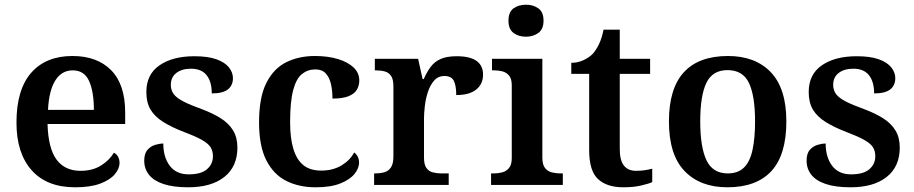

<svg xmlns="http://www.w3.org/2000/svg" viewBox="-20 -786 3886 816"><path d="M299 10Q179 10 114.5 -62.5Q50 -135 50 -265Q50 -405 112.5 -476.5Q175 -548 288 -548Q393 -548 452.5 -487.5Q512 -427 512 -308V-259H182Q185 -155 220.5 -107.5Q256 -60 322 -60Q374 -60 410 -83Q446 -106 464 -137Q475 -132 481.5 -120.5Q488 -109 488 -94Q488 -69 467.5 -45Q447 -21 405.5 -5.5Q364 10 299 10ZM379 -319Q379 -397 358.5 -442Q338 -487 289 -487Q242 -487 215 -444Q188 -401 184 -319Z M780 10Q716 10 674.5 -4Q633 -18 613 -43.5Q593 -69 593 -103Q593 -134 607 -149.5Q621 -165 640 -170.5Q659 -176 674 -176Q674 -118 701.5 -81.5Q729 -45 782 -45Q835 -45 860 -67Q885 -89 885 -122Q885 -145 874.5 -161Q864 -177 837 -192Q810 -207 762 -225Q710 -245 674 -267.5Q638 -290 620 -320Q602 -350 602 -395Q602 -470 658 -508.5Q714 -547 806 -547Q864 -547 900 -534Q936 -521 953 -499.5Q970 -478 970 -454Q970 -423 948.5 -406Q927 -389 880 -389Q880 -439 858 -466.5Q836 -494 792 -494Q753 -494 729.5 -476Q706 -458 706 -425Q706 -403 718 -386.5Q730 -370 759 -355Q788 -340 838 -322Q886 -304 919.5 -282.5Q953 -261 971 -231Q989 -201 989 -159Q989 -78 933.5 -34Q878 10 780 10Z M1321 10Q1251 10 1197 -17Q1143 -44 1112 -104.5Q1081 -165 1081 -266Q1081 -373 1112.5 -434.5Q1144 -496 1197.5 -522Q1251 -548 1318 -548Q1374 -548 1416.5 -535Q1459 -522 1483 -499Q1507 -476 1507 -444Q1507 -422 1496.5 -404.5Q1486 -387 1461 -377Q1436 -367 1393 -367Q1393 -401 1386.5 -429Q1380 -457 1364.5 -474Q1349 -491 1320 -491Q1288 -491 1263.5 -471.5Q1239 -452 1226 -403Q1213 -354 1213 -267Q1213 -198 1227 -152.5Q1241 -107 1269.5 -84Q1298 -61 1345 -61Q1395 -61 1431.5 -83Q1468 -105 1485 -138Q1495 -131 1500.5 -120Q1506 -109 1506 -95Q1506 -70 1486 -46Q1466 -22 1425.5 -6Q1385 10 1321 10Z M1570 0V-49H1573Q1596 -49 1613.5 -54Q1631 -59 1641.5 -74.5Q1652 -90 1652 -121V-419Q1652 -449 1642 -463.5Q1632 -478 1615 -482.5Q1598 -487 1576 -487H1573V-536H1757L1776 -450H1781Q1794 -480 1810.5 -502Q1827 -524 1853 -535.5Q1879 -547 1921 -547Q1978 -547 2005.5 -527Q2033 -507 2033 -469Q2033 -429 2004 -405.5Q1975 -382 1919 -382Q1919 -423 1908.5 -443Q1898 -463 1869 -463Q1842 -463 1825 -443.5Q1808 -424 1798.5 -395Q1789 -366 1785.5 -335Q1782 -304 1782 -283V-116Q1782 -87 1792 -72.5Q1802 -58 1819 -53.5Q1836 -49 1856 -49H1887V0Z M2067 0V-49H2080Q2097 -49 2114.5 -53.5Q2132 -58 2143.5 -72Q2155 -86 2155 -114V-424Q2155 -452 2143 -465.5Q2131 -479 2114 -483Q2097 -487 2080 -487H2071V-536H2285V-116Q2285 -87 2296 -72.5Q2307 -58 2325 -53.5Q2343 -49 2360 -49H2372V0ZM2215 -630Q2184 -630 2162.5 -646Q2141 -662 2141 -698Q2141 -735 2162.5 -750.5Q2184 -766 2216 -766Q2246 -766 2268 -750.5Q2290 -735 2290 -698Q2290 -662 2268 -646Q2246 -630 2215 -630Z M2630 10Q2559 10 2521.5 -25Q2484 -60 2484 -147V-472H2408V-519Q2435 -519 2459 -530Q2483 -541 2499 -557Q2514 -574 2526 -599Q2538 -624 2545 -660H2614V-536H2743V-472H2614V-152Q2614 -105 2631.5 -82.5Q2649 -60 2683 -60Q2703 -60 2719.5 -62.5Q2736 -65 2752 -69V-12Q2737 -5 2704.5 2.5Q2672 10 2630 10Z M3071 10Q2956 10 2889.5 -59Q2823 -128 2823 -270Q2823 -410 2886.5 -479Q2950 -548 3074 -548Q3190 -548 3256 -479Q3322 -410 3322 -270Q3322 -128 3258.5 -59Q3195 10 3071 10ZM3073 -49Q3116 -49 3141.5 -73.5Q3167 -98 3178 -148Q3189 -198 3189 -270Q3189 -379 3163 -433.5Q3137 -488 3072 -488Q3008 -488 2982 -433.5Q2956 -379 2956 -270Q2956 -161 2982.5 -105Q3009 -49 3073 -49Z M3595 10Q3531 10 3489.5 -4Q3448 -18 3428 -43.5Q3408 -69 3408 -103Q3408 -134 3422 -149.5Q3436 -165 3455 -170.5Q3474 -176 3489 -176Q3489 -118 3516.5 -81.5Q3544 -45 3597 -45Q3650 -45 3675 -67Q3700 -89 3700 -122Q3700 -145 3689.5 -161Q3679 -177 3652 -192Q3625 -207 3577 -225Q3525 -245 3489 -267.5Q3453 -290 3435 -320Q3417 -350 3417 -395Q3417 -470 3473 -508.5Q3529 -547 3621 -547Q3679 -547 3715 -534Q3751 -521 3768 -499.5Q3785 -478 3785 -454Q3785 -423 3763.5 -406Q3742 -389 3695 -389Q3695 -439 3673 -466.5Q3651 -494 3607 -494Q3568 -494 3544.5 -476Q3521 -458 3521 -425Q3521 -403 3533 -386.5Q3545 -370 3574 -355Q3603 -340 3653 -322Q3701 -304 3734.5 -282.5Q3768 -261 3786 -231Q3804 -201 3804 -159Q3804 -78 3748.5 -34Q3693 10 3595 10Z"/></svg>

Font: Noto Serif Gujarati SemiBold
Style: Regular
Weight: 600
Version: Version 2.102